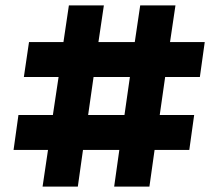

<svg xmlns="http://www.w3.org/2000/svg" viewBox="-20 -688 805 708"><path d="M137 0 157 -135H30L48 -264H175L196 -404H68L87 -533H214L234 -668H363L343 -533H477L497 -668H627L607 -533H735L717 -404H589L569 -264H696L678 -135H550L531 0H401L420 -135H286L267 0ZM305 -264H439L459 -404H325Z"/></svg>

Font: Atkinson Hyperlegible Next
Style: Bold
Weight: 700
Designer: Elliott Scott, Megan Eiswerth, Linus Boman, Theodore Petrosky, Letters from Sweden
Foundry: Applied Design Works, Letters from Sweden
Version: Version 2.001